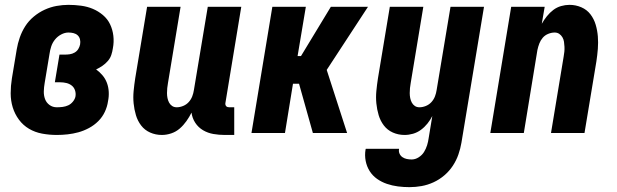

<svg xmlns="http://www.w3.org/2000/svg" viewBox="-20 -548 2540 791"><path d="M214 8Q183 8 153.5 2.5Q124 -3 99.5 -17.5Q75 -32 58 -55Q41 -78 32.5 -105.5Q24 -133 24 -163.5Q24 -194 29 -225L49 -345Q53 -369 61.5 -393.5Q70 -418 84 -440Q98 -462 119 -479.5Q140 -497 164 -508Q188 -519 213 -523.5Q238 -528 262 -528Q288 -528 314 -524.5Q340 -521 362.5 -511.5Q385 -502 404 -486Q423 -470 433.5 -448Q444 -426 447 -400.5Q450 -375 445 -349Q443 -335 438.5 -321.5Q434 -308 424 -296.5Q414 -285 401.5 -276.5Q389 -268 376 -262Q390 -252 402 -238Q414 -224 420.5 -206.5Q427 -189 428 -169.5Q429 -150 425 -131Q422 -109 412 -87.5Q402 -66 385 -49Q368 -32 346.5 -20.5Q325 -9 303 -3Q281 3 258.5 5.5Q236 8 214 8ZM214 -106Q226 -106 238 -107.5Q250 -109 261 -114Q272 -119 280.5 -129.5Q289 -140 291 -151Q293 -164 289 -176Q285 -188 275.5 -195.5Q266 -203 253.5 -206Q241 -209 228 -209H206L225 -323H247Q257 -323 267.5 -324.5Q278 -326 287.5 -331.5Q297 -337 302.5 -346Q308 -355 310 -365Q312 -376 309.5 -386Q307 -396 300 -402.5Q293 -409 283 -411.5Q273 -414 262 -414Q247 -414 232 -406Q217 -398 206.5 -385Q196 -372 191 -356.5Q186 -341 184 -326L164 -206Q161 -189 160.5 -172Q160 -155 165.5 -140Q171 -125 184 -115.5Q197 -106 214 -106Z M647 8Q621 8 598.5 -2Q576 -12 561.5 -31Q547 -50 540 -73.5Q533 -97 530.5 -122Q528 -147 530.5 -173Q533 -199 537 -225L586 -520H724L672 -206Q670 -195 669 -185Q668 -175 668 -164.5Q668 -154 670 -144Q672 -134 676.5 -125.5Q681 -117 689 -111.5Q697 -106 708 -106Q721 -106 734.5 -111.5Q748 -117 757.5 -127.5Q767 -138 772 -151Q777 -164 779 -178L836 -520H974L909 -126Q908 -122 908.5 -118Q909 -114 911.5 -111Q914 -108 917.5 -107Q921 -106 925 -106H945V8H906Q882 8 859 4Q836 0 816.5 -11.5Q797 -23 784.5 -42Q772 -61 769 -84Q760 -66 748 -49Q736 -32 720.5 -18.5Q705 -5 685.5 1.5Q666 8 647 8Z M1016 0 1102 -520H1240L1206 -317H1220L1343 -520H1496L1326 -260L1410 0H1269L1212 -203H1187L1154 0Z M1667 223Q1643 223 1619.5 220Q1596 217 1574 209.5Q1552 202 1533.5 189Q1515 176 1503 157Q1491 138 1486.5 115Q1482 92 1486 68L1487 65H1624V66Q1622 76 1626 85Q1630 94 1638 99.5Q1646 105 1656 107Q1666 109 1676 109Q1691 109 1705 100Q1719 91 1727 78Q1735 65 1739.5 50.5Q1744 36 1746 21L1761 -70Q1753 -54 1741 -39Q1729 -24 1714 -13Q1699 -2 1681.5 3Q1664 8 1647 8Q1621 8 1598.5 -2Q1576 -12 1561.5 -31Q1547 -50 1540 -73.5Q1533 -97 1530.5 -122Q1528 -147 1530.5 -173Q1533 -199 1537 -225L1586 -520H1724L1672 -206Q1670 -195 1669 -185Q1668 -175 1668 -164.5Q1668 -154 1670 -144Q1672 -134 1676.5 -125.5Q1681 -117 1689 -111.5Q1697 -106 1708 -106Q1721 -106 1734.5 -111.5Q1748 -117 1757.5 -127.5Q1767 -138 1772 -151Q1777 -164 1779 -178L1836 -520H1974L1881 40Q1877 64 1868.5 88.5Q1860 113 1845.5 135Q1831 157 1810.5 174.5Q1790 192 1766 203Q1742 214 1717 218.5Q1692 223 1667 223Z M2000 0 2086 -520H2224L2212 -450Q2221 -466 2233 -481Q2245 -496 2259.5 -507Q2274 -518 2291.5 -523Q2309 -528 2326 -528Q2352 -528 2375 -518Q2398 -508 2412.5 -489Q2427 -470 2434 -446.5Q2441 -423 2443 -398Q2445 -373 2443 -347Q2441 -321 2437 -295L2388 0H2250L2302 -314Q2304 -325 2305 -335Q2306 -345 2305.5 -355.5Q2305 -366 2303.5 -376Q2302 -386 2297 -394.5Q2292 -403 2284 -408.5Q2276 -414 2265 -414Q2252 -414 2238.5 -408.5Q2225 -403 2216 -392.5Q2207 -382 2202 -369Q2197 -356 2194 -342L2138 0Z"/></svg>

Font: Iosevka Heavy
Style: Italic
Weight: 900
Italic angle: -9°
Monospace: yes
Designer: Belleve Invis
Foundry: Belleve Invis
Version: Version 32.5.0; ttfautohint (v1.8.4)